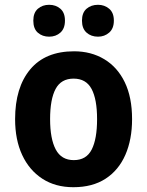

<svg xmlns="http://www.w3.org/2000/svg" viewBox="-20 -771 615 801"><path d="M531 -274Q531 -189 503 -125Q475 -61 420.5 -25.5Q366 10 286 10Q211 10 156.5 -25.5Q102 -61 72.5 -124.5Q43 -188 43 -274Q43 -406 106 -481.5Q169 -557 289 -557Q360 -557 415 -524Q470 -491 500.5 -428Q531 -365 531 -274ZM189 -274Q189 -192 212.5 -147.5Q236 -103 288 -103Q340 -103 362.5 -147Q385 -191 385 -274Q385 -357 362 -400Q339 -443 287 -443Q235 -443 212 -400Q189 -357 189 -274ZM119 -685Q119 -718 138 -734.5Q157 -751 185 -751Q213 -751 232 -734.5Q251 -718 251 -685Q251 -652 232 -635Q213 -618 185 -618Q157 -618 138 -634.5Q119 -651 119 -685ZM322 -685Q322 -718 341 -734.5Q360 -751 389 -751Q416 -751 435.5 -734.5Q455 -718 455 -685Q455 -652 435.5 -635Q416 -618 389 -618Q360 -618 341 -635Q322 -652 322 -685Z"/></svg>

Font: Noto Sans Khmer UI SemiCondensed
Style: Bold
Weight: 700
Width: 4
Designer: Danh Hong and the Monotype Design Team
Foundry: Monotype Imaging Inc.
Version: Version 2.002; ttfautohint (v1.8.4.7-5d5b)